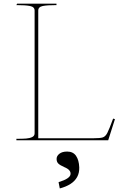

<svg xmlns="http://www.w3.org/2000/svg" viewBox="-20 -770 711 1054"><path d="M170 -38V-712Q170 -732 145 -737Q120 -742 70 -742L74 -750H290V-742Q239 -742 214.5 -737Q190 -732 190 -712V-11H492Q531 -11 545 -16Q559 -21 569 -40Q579 -59 601 -119L611 -116L574 0H70V-8Q103 -8 123 -9.5Q143 -11 156.5 -17.5Q170 -24 170 -38ZM367 187.5Q371.2 162.9 333 147.4Q309 136.8 299.9 127.6Q290.7 118.5 290.7 102.2Q290.7 86 306.1 74Q321.4 62 348.8 62Q381.1 62 397.3 85.3Q413.5 108.6 415.1 148.8Q415.9 179.1 403.5 201.7Q391.1 224.2 367 239.7Q343 255.2 308.2 264.4L301.5 229.9Q333.9 220 349.6 209.4Q365.4 198.8 367 187.5Z"/></svg>

Font: TMT Limkin
Style: Regular
Weight: 400
Designer: Gabriel Drozdov
Version: Version 1.000;Glyphs 3.1.2 (3151)